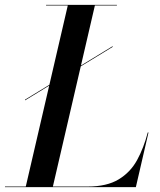

<svg xmlns="http://www.w3.org/2000/svg" viewBox="-66 -770 660 790"><path d="M37 -357V-360L397.5 -580V-577ZM39.5 0 213.5 -750H325L151 0ZM-45.5 0V-2.5H295Q373.5 -2.5 422 -31.8Q470.5 -61 498 -111.2Q525.5 -161.5 542 -225H545L493 0ZM123.5 -747.5V-750H415V-747.5Z"/></svg>

Font: Bodoni Moda 72pt Medium
Style: Italic
Weight: 500
Italic angle: -13°
Designer: Owen Earl
Foundry: indestructible type
Version: Version 2.004